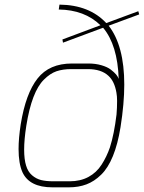

<svg xmlns="http://www.w3.org/2000/svg" viewBox="-20 -803 617 823"><path d="M278.8 -25.9Q324.2 -25.9 358.9 -44.4Q393.6 -63 415.5 -97.2Q437.5 -131.3 451.2 -171.4Q469.2 -227.5 479.5 -312.5Q481.9 -340.8 481.9 -370.6Q481.9 -390.6 479 -406.2Q470.7 -454.6 444.8 -478Q414.1 -506.8 356 -506.8H285.6Q250 -506.8 222.2 -497.6Q194.3 -487.8 168.5 -461.9Q116.2 -410.6 92.8 -264.2Q83.5 -204.6 83.5 -162.1Q83.5 -119.6 91.8 -93.3Q99.6 -66.9 117.2 -51.8Q134.8 -36.6 156.2 -31.2Q177.7 -25.9 209 -25.9ZM274.9 0H204.6Q106 0 76.2 -64.9Q59.6 -102.5 59.6 -164.1Q59.6 -210.4 68.8 -270Q90.3 -402.8 141.1 -466.8Q191.4 -530.8 288.6 -530.8H358.9Q389.2 -530.8 414.6 -523.4Q439.9 -516.1 454.6 -504.9Q469.2 -493.7 478 -483.4Q486.3 -473.1 488.8 -464.8Q483.9 -610.4 421.9 -684.1L250 -620.1L247.6 -633.8L410.6 -694.8Q342.8 -760.7 231.9 -762.2L234.9 -783.2Q363.3 -781.7 435.5 -704.1L572.8 -754.9L576.7 -741.2L445.8 -692.9Q512.7 -606.9 512.7 -440.4Q512.7 -359.4 496.6 -257.8Q484.9 -185.1 463.9 -133.8Q442.9 -82.5 413.6 -54.2Q384.3 -25.4 350.6 -12.7Q316.9 0 274.9 0Z"/></svg>

Font: Squarion Thin
Style: Italic
Weight: 100
Designer: Natanael Gama
Version: Version 1.00;September 12, 2019;FontCreator 11.5.0.2425 64-b